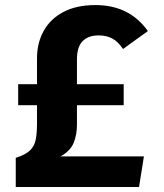

<svg xmlns="http://www.w3.org/2000/svg" viewBox="-20 -749 655 769"><path d="M362.1 -728.7Q498.5 -728.7 572.3 -624.6L472.8 -552.8Q452.3 -583.1 429.2 -595.1Q406.2 -607.2 374.9 -607.2Q333.8 -607.2 311 -584.4Q288.2 -561.5 288.2 -511.3V-411.8H475.4V-327.7H288.2V-249.2Q288.2 -210.3 275.4 -177.7Q262.6 -145.1 222.6 -122.6H556.4L536.9 0H43.1V-116.9Q82.1 -129.2 100 -146.4Q117.9 -163.6 123.1 -189.7Q128.2 -215.9 128.2 -253.8V-327.7H52.8V-411.8H128.2V-515.4Q128.2 -576.9 154.9 -625.1Q181.5 -673.3 233.8 -701Q286.2 -728.7 362.1 -728.7Z"/></svg>

Font: FiraCode Nerd Font
Style: Bold
Weight: 700
Designer: Carrois Corporate, Edenspiekermann AG, Nikita Prokopov
Foundry: Carrois Corporate, Edenspiekermann AG, Nikita Prokopov
Version: Version 6.002;Nerd Fonts 2.1.0